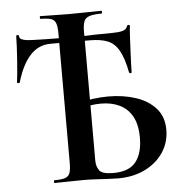

<svg xmlns="http://www.w3.org/2000/svg" viewBox="-52 -776 810 831"><g transform="rotate(-5 353.0 -360.5)"><path d="M428 4Q411 4 384.5 2.5Q358 1 330.5 -0.5Q303 -2 280 -2Q244 -2 211 -1Q178 0 152 0Q150 0 150 -6Q150 -12 152 -12Q183 -12 198.5 -17Q214 -22 219.5 -37Q225 -52 225 -81V-644Q225 -673 219.5 -688Q214 -703 199 -708Q184 -713 153 -713Q151 -713 151 -719Q151 -725 153 -725Q179 -725 209.5 -724Q240 -723 276 -723Q322 -723 356.5 -724Q391 -725 419 -725Q421 -725 421 -719Q421 -713 419 -713Q384 -713 366 -707Q348 -701 342 -686Q336 -671 336 -642V-81Q336 -56 348.5 -38.5Q361 -21 409 -21Q478 -21 507.5 -58.5Q537 -96 537 -163Q537 -220 517.5 -255.5Q498 -291 463 -308Q428 -325 381 -325Q360 -325 337 -321.5Q314 -318 289 -312L283 -335Q315 -344 349.5 -348.5Q384 -353 416 -353Q480 -353 534 -335.5Q588 -318 621 -281.5Q654 -245 654 -188Q654 -133 625 -89.5Q596 -46 545 -21Q494 4 428 4ZM40 -447Q39 -444 33.5 -444.5Q28 -445 28 -448Q30 -462 32.5 -487.5Q35 -513 37 -543Q39 -573 40.5 -601Q42 -629 42 -647Q42 -652 48 -652Q54 -652 54 -647Q54 -637 64 -632.5Q74 -628 87.5 -626.5Q101 -625 110 -625Q130 -624 164 -623.5Q198 -623 234 -622.5Q270 -622 295 -622Q321 -622 332.5 -622.5Q344 -623 354.5 -623.5Q365 -624 384.5 -624.5Q404 -625 446 -625Q482 -625 500.5 -629.5Q519 -634 524 -650Q525 -654 530.5 -654Q536 -654 536 -650Q534 -634 532.5 -605.5Q531 -577 529.5 -545.5Q528 -514 527 -487.5Q526 -461 526 -448Q526 -445 521 -445Q516 -445 515 -448Q503 -511 484 -544.5Q465 -578 435 -590Q405 -602 359 -602H187Q134 -602 97.5 -561.5Q61 -521 40 -447Z"/></g></svg>

Font: Cormorant Infant Light
Style: Regular
Weight: 300
Designer: Christian Thalmann (Catharsis Fonts)
Foundry: Catharsis Fonts
Version: Version 4.001